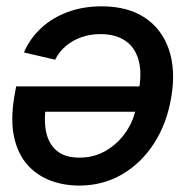

<svg xmlns="http://www.w3.org/2000/svg" viewBox="-20 -577 585 604"><path d="M299.8 -557.1Q381.3 -557.1 435.1 -521.7Q488.8 -486.3 511 -422.1Q533.2 -357.9 519 -272.5Q505.4 -189.5 465.1 -126.7Q424.8 -64 364.3 -28.6Q303.7 6.8 229 6.8Q181.2 6.8 139.2 -8.8Q97.2 -24.4 67.1 -57.6Q37.1 -90.8 24.9 -143.3Q12.7 -195.8 24.4 -269.5L30.8 -305.2H464.8L451.7 -225.6H71.8L125.5 -250Q117.2 -199.7 125.2 -161.6Q133.3 -123.5 159.2 -102.3Q185.1 -81.1 230 -81.1Q276.9 -81.1 314.7 -103.8Q352.5 -126.5 377.2 -163.3Q401.9 -200.2 408.7 -242.7L417.5 -296.9Q426.8 -352.5 415 -391.1Q403.3 -429.7 372.8 -449.7Q342.3 -469.7 295.9 -469.7Q264.2 -469.7 236.8 -460.2Q209.5 -450.7 188.2 -433.1Q167 -415.5 153.3 -389.2L55.2 -412.1Q74.2 -456.1 109.6 -488.8Q145 -521.5 193.4 -539.3Q241.7 -557.1 299.8 -557.1Z"/></svg>

Font: Inter Tight Medium
Style: Italic
Weight: 500
Italic angle: -9.39999°
Designer: Rasmus Andersson
Foundry: rsms
Version: Version 3.004